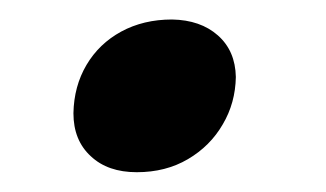

<svg xmlns="http://www.w3.org/2000/svg" viewBox="-20 -361 329 194"><path d="M153.8 -341.3Q182.6 -340.8 200.2 -325.2Q217.8 -309.6 218.3 -283.2Q217.8 -256.8 205.1 -235.4Q192.4 -213.4 169.9 -200.2Q147.5 -187 118.2 -187Q88.9 -187 71.8 -203.1Q54.2 -219.2 54.2 -246.6Q54.7 -273.9 67.4 -295.4Q80.1 -316.9 102.5 -329.1Q125 -341.3 153.8 -341.3Z"/></svg>

Font: PlayfairDisplay-BoldItalic
Style: Bold Italic
Weight: 700
Italic angle: -14.9847°
Designer: Claus Eggers Sørensen
Foundry: Claus Eggers Sørensen
Version: Version 1.002;PS 001.002;hotconv 1.0.70;makeotf.lib2.5.58329